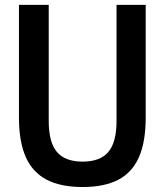

<svg xmlns="http://www.w3.org/2000/svg" viewBox="-20 -760 678 790"><path d="M58 -276.5V-740H180.5V-262.5Q180.5 -174.5 214.2 -134.8Q248 -95 320 -95Q392 -95 425.8 -134.8Q459.5 -174.5 459.5 -262.5V-740H579.5V-276.5Q579.5 -176.5 551.8 -113.5Q524 -50.5 466.8 -20.5Q409.5 9.5 320 9.5Q230 9.5 172.2 -20.5Q114.5 -50.5 86.2 -113.5Q58 -176.5 58 -276.5Z"/></svg>

Font: Encode Sans Condensed SemiBold
Style: Regular
Weight: 600
Width: 3
Designer: Multiple Designers
Foundry: Impallari Type
Version: Version 2.000